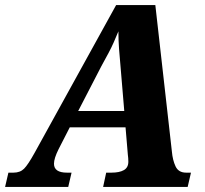

<svg xmlns="http://www.w3.org/2000/svg" viewBox="-63 -734 805 754"><path d="M-43 0 -30 -56H-10Q16 -56 31.5 -71.5Q47 -87 73 -134L393 -714H547L612 -139Q615 -105 626.5 -80.5Q638 -56 668 -56H687L674 0H342L354 -56H375Q406 -56 423.5 -66Q441 -76 441 -99Q441 -106 440.5 -113Q440 -120 439 -127L430 -234H211L167 -148Q149 -112 149 -91Q149 -56 200 -56H218L205 0ZM335 -474 244 -298H425L411 -465Q407 -509 404.5 -542Q402 -575 402 -611Q392 -587 383.5 -567.5Q375 -548 363.5 -526.5Q352 -505 335 -474Z"/></svg>

Font: Noto Serif SemiCondensed ExtraBold
Style: Italic
Weight: 800
Width: 4
Italic angle: -12°
Designer: Monotype Design Team
Foundry: Monotype Imaging Inc.
Version: Version 2.014; ttfautohint (v1.8.4.7-5d5b)